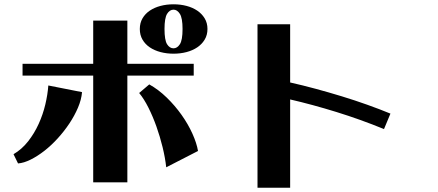

<svg xmlns="http://www.w3.org/2000/svg" viewBox="-20 -802 2040 894"><path d="M631 -667Q631 -695 643.5 -716.5Q656 -738 677.5 -752.5Q699 -767 727.5 -774.5Q756 -782 788 -782Q820 -782 848.5 -774.5Q877 -767 898.5 -752.5Q920 -738 933 -716.5Q946 -695 946 -667Q946 -639 933 -617.5Q920 -596 898.5 -581.5Q877 -567 848.5 -559.5Q820 -552 788 -552Q756 -552 727.5 -559.5Q699 -567 677.5 -581.5Q656 -596 643.5 -617.5Q631 -639 631 -667ZM746 -667Q746 -615 758 -596Q770 -577 788 -577Q805 -577 817.5 -596Q830 -615 830 -667Q830 -718 817.5 -737.5Q805 -757 788 -757Q770 -757 758 -737.5Q746 -718 746 -667ZM414 47V-450H85V-505H414V-706H573V-505H882V-450H573V47ZM675 -409Q718 -385 756.5 -347.5Q795 -310 825.5 -267Q856 -224 876 -179.5Q896 -135 902 -99L754 -23Q749 -68 737 -117Q725 -166 708.5 -212.5Q692 -259 671.5 -300Q651 -341 628 -369ZM362 -373Q359 -338 343 -300.5Q327 -263 303 -227Q279 -191 249 -158Q219 -125 187 -100Q155 -75 123 -59Q91 -43 64 -41L43 -84Q82 -107 111 -144Q140 -181 160 -225Q180 -269 191 -315.5Q202 -362 205 -404Z M1179 72V-689H1331V-418Q1389 -405 1450 -388.5Q1511 -372 1571.5 -353.5Q1632 -335 1689.5 -314.5Q1747 -294 1798 -273L1768 -201Q1658 -246 1546.5 -280.5Q1435 -315 1331 -339V72Z"/></svg>

Font: Cafe24 ClassicType
Style: Regular
Weight: 400
Designer: Cafe24 thkim, hmlim, mnelim & 4IR
Foundry: Cafe24
Version: Version 1.000